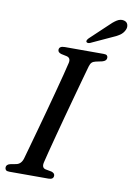

<svg xmlns="http://www.w3.org/2000/svg" viewBox="-97 -954 701 1015"><g transform="rotate(10 253.5 -447.0)"><path d="M198 -80.5Q191 -50.5 213.5 -45.5L245.5 -39.5Q263.5 -34 263.5 -20.5Q263.5 0 236.5 0H26Q13 0 8 -5Q3 -10 3 -18Q2.5 -34.5 23.5 -40L55 -46Q81.5 -51 91 -82Q97 -103.5 108.5 -144.5Q120 -185.5 134.5 -238Q149 -290.5 164.5 -347.2Q180 -404 194.2 -457.5Q208.5 -511 219.5 -554Q230.5 -597 236 -621Q242 -648 219.5 -654L189 -660.5Q170.5 -666 170.5 -679.5Q170.5 -700 201 -700H409.5Q422.5 -700 427.2 -695.5Q432 -691 432 -683Q432 -666.5 409.5 -660L374.5 -652.5Q361.5 -649.5 354.5 -642.8Q347.5 -636 343 -621Q336 -596 323.5 -551.2Q311 -506.5 296 -451.2Q281 -396 265.2 -338.2Q249.5 -280.5 235.8 -228Q222 -175.5 211.8 -136.2Q201.5 -97 198 -80.5ZM404.5 -849.5Q427 -872.5 446.2 -884.8Q465.5 -897 484.5 -892.5Q501 -888.5 505.5 -874Q510 -859.5 502.5 -844.5Q494 -826.5 477.2 -815.2Q460.5 -804 436 -794L328.5 -744.5Q322.5 -742 316.8 -742.5Q311 -743 308.5 -747Q306.5 -751.5 309.5 -757Q312.5 -762.5 317.5 -767.5Z"/></g></svg>

Font: Fraunces 72pt Soft
Style: Italic
Weight: 400
Italic angle: -16°
Version: Version 1.000;[b76b70a41]